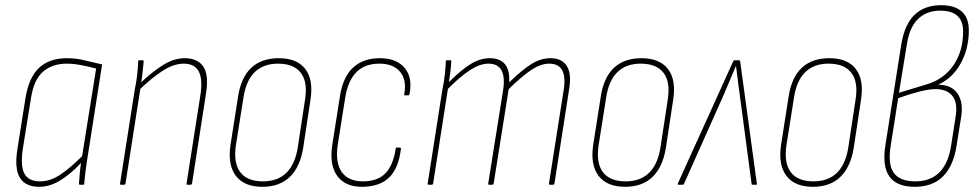

<svg xmlns="http://www.w3.org/2000/svg" viewBox="-20 -711 3763 739"><path d="M131 8Q78 8 56.5 -27Q35 -62 47 -137L78 -333Q91 -414 131 -450.5Q171 -487 237 -487Q273 -487 305 -479Q337 -471 373 -463L318 -112Q312 -75 309 -50.5Q306 -26 304 -4Q304 0 301 0H287Q284 0 284 -4Q285 -23 287 -44Q289 -65 292 -84Q253 -42 212.5 -17Q172 8 131 8ZM135 -13Q174 -13 212.5 -39Q251 -65 296 -110L350 -447Q321 -455 291.5 -460.5Q262 -466 237 -466Q181 -466 145.5 -435Q110 -404 99 -332L68 -139Q58 -74 73.5 -43.5Q89 -13 135 -13Z M702 0Q697 0 698 -4L751 -343Q761 -406 745 -436Q729 -466 687 -466Q648 -466 604.5 -437.5Q561 -409 515 -364L518 -389Q560 -430 604 -458.5Q648 -487 691 -487Q741 -487 763 -454Q785 -421 772 -345L719 -4Q718 0 713 0ZM446 0Q441 0 442 -4L499 -368Q505 -395 508 -423Q511 -451 512 -475Q512 -479 516 -479H530Q533 -479 533 -475Q531 -451 528 -425.5Q525 -400 521 -380V-375L463 -4Q462 0 457 0Z M990 8Q920 8 888 -34Q856 -76 867 -152L896 -337Q907 -412 946.5 -449.5Q986 -487 1053 -487Q1123 -487 1155 -445.5Q1187 -404 1175 -327L1147 -142Q1135 -68 1095.5 -30Q1056 8 990 8ZM992 -13Q1049 -13 1082.5 -46Q1116 -79 1126 -143L1154 -327Q1165 -395 1138 -430.5Q1111 -466 1050 -466Q994 -466 960.5 -433.5Q927 -401 917 -335L888 -152Q878 -84 904.5 -48.5Q931 -13 992 -13Z M1376 8Q1309 9 1278 -34Q1247 -77 1259 -154L1288 -338Q1299 -413 1338 -450Q1377 -487 1442 -487Q1506 -487 1537.5 -449.5Q1569 -412 1556 -349Q1555 -344 1552 -344H1539Q1535 -344 1536 -349Q1546 -403 1520 -434.5Q1494 -466 1440 -466Q1385 -466 1352.5 -434Q1320 -402 1309 -337L1280 -154Q1270 -86 1295 -49.5Q1320 -13 1377 -13Q1433 -13 1463 -43.5Q1493 -74 1503 -138Q1503 -143 1506 -143H1520Q1524 -143 1523 -137Q1514 -63 1478 -28Q1442 7 1376 8Z M1630 0Q1625 0 1626 -4L1683 -368Q1689 -395 1692 -423Q1695 -451 1696 -475Q1696 -479 1700 -479H1714Q1717 -479 1717 -475Q1716 -456 1713.5 -435Q1711 -414 1708 -395Q1755 -442 1791.5 -464.5Q1828 -487 1865 -487Q1945 -487 1940 -394Q1988 -441 2024.5 -464Q2061 -487 2099 -487Q2143 -487 2162 -456.5Q2181 -426 2170 -364L2114 -4Q2113 0 2108 0H2097Q2092 0 2093 -5L2149 -361Q2167 -466 2094 -466Q2061 -466 2024.5 -441.5Q1988 -417 1938 -368L1880 -4Q1879 0 1874 0H1863Q1858 0 1859 -4L1916 -361Q1933 -466 1860 -466Q1828 -466 1790.5 -442Q1753 -418 1704 -369L1647 -4Q1646 0 1641 0Z M2386 8Q2316 8 2284 -34Q2252 -76 2263 -152L2292 -337Q2303 -412 2342.5 -449.5Q2382 -487 2449 -487Q2519 -487 2551 -445.5Q2583 -404 2571 -327L2543 -142Q2531 -68 2491.5 -30Q2452 8 2386 8ZM2388 -13Q2445 -13 2478.5 -46Q2512 -79 2522 -143L2550 -327Q2561 -395 2534 -430.5Q2507 -466 2446 -466Q2390 -466 2356.5 -433.5Q2323 -401 2313 -335L2284 -152Q2274 -84 2300.5 -48.5Q2327 -13 2388 -13Z M2591 0Q2587 0 2589 -5L2802 -475Q2803 -479 2808 -479H2824Q2829 -479 2829 -474L2893 -5Q2895 0 2890 0H2877Q2873 0 2873 -2L2827 -348Q2823 -374 2820 -401.5Q2817 -429 2813 -456H2812Q2801 -429 2789 -401.5Q2777 -374 2766 -347L2612 -2Q2610 0 2608 0Z M3109 8Q3039 8 3007 -34Q2975 -76 2986 -152L3015 -337Q3026 -412 3065.5 -449.5Q3105 -487 3172 -487Q3242 -487 3274 -445.5Q3306 -404 3294 -327L3266 -142Q3254 -68 3214.5 -30Q3175 8 3109 8ZM3111 -13Q3168 -13 3201.5 -46Q3235 -79 3245 -143L3273 -327Q3284 -395 3257 -430.5Q3230 -466 3169 -466Q3113 -466 3079.5 -433.5Q3046 -401 3036 -335L3007 -152Q2997 -84 3023.5 -48.5Q3050 -13 3111 -13Z M3501 8Q3431 8 3403 -32Q3375 -72 3388 -153L3449 -540Q3462 -618 3500.5 -654.5Q3539 -691 3602 -691Q3655 -691 3682 -666.5Q3709 -642 3709 -594Q3709 -524 3678 -467.5Q3647 -411 3593 -386V-385Q3644 -384 3666.5 -349.5Q3689 -315 3679 -258L3662 -151Q3650 -73 3610 -32.5Q3570 8 3501 8ZM3503 -13Q3620 -13 3641 -152L3658 -261Q3667 -315 3646 -341.5Q3625 -368 3581 -368Q3556 -368 3518.5 -358.5Q3481 -349 3437 -333L3409 -155Q3396 -80 3419.5 -46.5Q3443 -13 3503 -13ZM3440 -354 3546 -386Q3613 -406 3650 -460Q3687 -514 3687 -590Q3687 -670 3599 -670Q3547 -670 3514 -638.5Q3481 -607 3471 -543Z"/></svg>

Font: Sofia Sans Condensed Thin
Style: Italic
Weight: 250
Italic angle: -9°
Version: Version 4.100